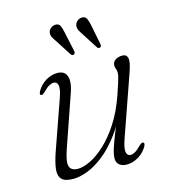

<svg xmlns="http://www.w3.org/2000/svg" viewBox="-102 -750 754 842"><g transform="rotate(-15 274.5 -329.0)"><path d="M465 -66.5Q469 -65 468.5 -60Q468 -55 464.5 -48.5Q449.5 -22.5 423.8 -7.2Q398 8 371 8Q350.5 8 337.8 -2Q325 -12 325 -32.5Q325 -45 329.5 -62Q334 -79 344 -106Q354 -133 372 -176Q390 -219 417 -284L412 -255Q382 -181.5 344.5 -131Q307 -80.5 268 -49.8Q229 -19 192.8 -5.5Q156.5 8 128.5 8Q89.5 8 75.2 -8.2Q61 -24.5 65 -55.2Q69 -86 84.5 -130L160.5 -346Q175.5 -388 171.8 -405Q168 -422 152.5 -422Q143.5 -422 132 -415.8Q120.5 -409.5 104.5 -393Q98 -387 93.8 -384.8Q89.5 -382.5 85.5 -384Q81.5 -386 82.2 -391Q83 -396 86 -402Q101.5 -428.5 126.8 -443.8Q152 -459 179.5 -459Q201 -459 212.5 -447.5Q224 -436 224.8 -413.2Q225.5 -390.5 213 -355.5L135 -130.5Q114.5 -72.5 121.5 -51Q128.5 -29.5 159 -29.5Q183.5 -29.5 216.2 -45.2Q249 -61 284.2 -93.8Q319.5 -126.5 352 -176.5Q384.5 -226.5 408.5 -295Q420.5 -329.5 426.2 -348.2Q432 -367 434 -376.2Q436 -385.5 436 -391.5Q436 -403.5 432.8 -409.8Q429.5 -416 429.5 -426Q429.5 -441 442.2 -450Q455 -459 474.5 -459Q494 -459 498 -441Q502 -423 486 -378L390.5 -105.5Q375.5 -63 379.2 -45.8Q383 -28.5 398 -28.5Q407.5 -28.5 418.8 -35Q430 -41.5 446 -58Q452.5 -64 456.8 -66.2Q461 -68.5 465 -66.5ZM257 -622 276 -533.5Q277 -529 276.2 -525.2Q275.5 -521.5 272 -519Q268 -516.5 264.5 -517.8Q261 -519 258 -522L210 -596.5Q202.5 -607 197.2 -616.8Q192 -626.5 193.5 -638Q195 -649.5 204.2 -657Q213.5 -664.5 225 -665.5Q241 -666.5 247 -654.5Q253 -642.5 257 -622ZM377.5 -621.5 395 -533Q396 -528.5 395.2 -524.8Q394.5 -521 390.5 -518.5Q387 -516.5 383.5 -517.8Q380 -519 377.5 -521.5L329.5 -596.5Q322 -607.5 317.2 -617.2Q312.5 -627 314 -638.5Q316 -650 325 -657.5Q334 -665 345 -666Q361.5 -666.5 367.5 -654.5Q373.5 -642.5 377.5 -621.5Z"/></g></svg>

Font: Fraunces ExtraLight
Style: Italic
Weight: 250
Italic angle: -16°
Version: Version 1.000;[b76b70a41]